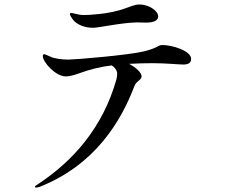

<svg xmlns="http://www.w3.org/2000/svg" viewBox="-20 -791 1040 857"><path d="M395 -667C422 -667 516 -689 590 -691L635 -690C668 -691 686 -700 686 -718C686 -743 644 -771 603 -771C561 -771 533 -737 406 -727C389 -725 373 -724 356 -724C347 -724 342 -724 332 -726C315 -729 306 -733 298 -733C295 -733 292 -732 292 -728C292 -723 300 -710 309 -699C326 -681 357 -667 395 -667ZM706 -590C682 -590 691 -579 624 -562C556 -545 315 -525 286 -525C257 -525 224 -529 205 -538C194 -542 183 -549 177 -549C174 -549 171 -546 171 -541C171 -513 229 -450 273 -450C321 -450 357 -484 479 -499C491 -491 503 -478 503 -462C503 -455 502 -447 500 -438C439 -220 304 -71 151 30C139 37 136 40 136 43C136 46 139 46 142 46C144 46 149 46 157 43C405 -55 521 -251 580 -407C588 -429 612 -434 612 -450C612 -467 587 -490 556 -506C591 -508 628 -509 663 -509C717 -509 780 -503 798 -503C822 -503 833 -511 833 -528C833 -565 747 -590 706 -590Z"/></svg>

Font: Shippori Mincho OTF Medium
Style: Regular
Weight: 500
Designer: FONTDASU
Foundry: FONTDASU / Google Inc. / but / Adobe
Version: Version 3.300;hotconv 1.0.109;makeotfexe 2.5.65596